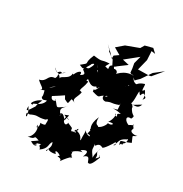

<svg xmlns="http://www.w3.org/2000/svg" viewBox="-278 -1411 1630 1709"><g transform="rotate(30 537.0 -557.0)"><path d="M347 -413C407 -384 376 -389 409 -480C322 -426 344 -471 441 -428C389 -447 438 -488 445 -541C391 -565 356 -523 421 -549C425 -584 439 -591 448 -653C392 -647 481 -686 403 -695C456 -660 486 -616 531 -651C549 -627 545 -646 561 -664C528 -575 519 -651 527 -597C632 -567 565 -591 663 -629C636 -590 645 -624 665 -660C638 -626 652 -624 638 -620C621 -615 625 -572 668 -575C733 -606 704 -580 793 -611C789 -622 796 -651 799 -567C715 -542 760 -569 843 -548C788 -525 837 -537 824 -471C853 -542 798 -485 799 -529C825 -505 782 -423 776 -431C859 -459 823 -408 781 -421C793 -423 764 -361 724 -347C725 -366 685 -336 688 -426C639 -314 690 -294 681 -283C658 -303 695 -315 672 -249C730 -250 702 -211 639 -266C656 -248 644 -232 650 -166C636 -166 644 -216 563 -225C551 -182 593 -228 583 -245C551 -225 600 -164 595 -202C522 -208 543 -175 529 -215C543 -227 465 -242 477 -250C474 -188 409 -243 437 -284C508 -261 449 -271 411 -291C470 -312 449 -322 437 -247C392 -309 372 -307 346 -221C342 -221 417 -324 377 -262C387 -289 313 -310 407 -372C297 -300 337 -305 272 -373C304 -363 243 -327 232 -380L287 -415L330 -444ZM142 -413C133 -444 117 -370 150 -392C134 -431 172 -338 157 -329C177 -295 199 -326 214 -321C196 -245 97 -245 125 -230C72 -210 128 -288 178 -303C132 -211 163 -200 154 -230C116 -173 92 -122 96 -199C152 -103 118 -88 113 -134C119 -158 120 -123 159 -147C218 -171 205 -149 286 -169C305 -185 312 -198 308 -129C288 -116 247 -124 262 -120C278 -97 248 -39 249 -96C284 -54 262 23 225 40C319 30 250 -7 328 22C280 59 260 60 283 67C341 102 346 36 307 77C353 26 309 63 363 38C344 70 370 55 374 88C444 39 414 6 441 -28C472 30 407 71 437 67C439 13 430 75 520 50C477 10 548 29 558 48C509 70 595 48 582 88C646 -5 679 -10 652 14C637 37 669 -12 643 -10C624 -82 675 -85 597 -83C614 -81 648 -29 629 -38C708 -105 751 -69 693 -90C756 -134 764 -105 740 -52C791 -96 792 -54 805 -27C833 -13 849 -51 877 -120C835 -139 906 -145 845 -92C852 -157 811 -118 844 -198C839 -176 815 -129 820 -85C764 -161 787 -144 776 -205C792 -158 788 -240 849 -207C860 -198 921 -291 925 -304C927 -318 956 -282 923 -274C956 -317 931 -346 1002 -379C1021 -406 1013 -334 991 -332C992 -289 981 -348 969 -301C946 -361 965 -330 1056 -374C1022 -457 1025 -415 1074 -457C1063 -441 975 -444 1005 -488C1004 -508 965 -529 996 -520C895 -479 959 -464 964 -493C900 -510 884 -566 943 -558C971 -613 934 -566 895 -659C940 -618 870 -702 845 -682C877 -645 897 -678 967 -716C946 -659 917 -679 864 -670C894 -670 878 -788 886 -805C923 -749 901 -797 930 -807C956 -784 976 -787 945 -754C959 -787 915 -869 913 -828C894 -808 905 -877 896 -887C824 -866 814 -818 861 -859C841 -876 847 -810 771 -880C798 -846 787 -836 742 -791C687 -755 719 -831 648 -742C745 -761 734 -793 788 -775C744 -813 812 -828 756 -775C798 -828 766 -817 808 -846C767 -908 711 -911 774 -899C680 -909 608 -823 614 -806C660 -865 581 -892 569 -840C627 -867 547 -876 601 -894C537 -882 542 -872 545 -838C486 -853 464 -855 402 -838C479 -827 484 -753 439 -826C501 -748 483 -763 465 -783C536 -792 475 -799 532 -887C436 -882 482 -864 376 -879C324 -759 392 -812 308 -745C357 -727 346 -715 392 -794C388 -804 446 -849 397 -763C376 -735 358 -777 354 -723C367 -710 411 -696 354 -667C363 -721 312 -684 299 -631C340 -661 282 -623 292 -659C302 -582 207 -581 213 -551C168 -613 168 -565 133 -617C141 -586 192 -579 166 -584C210 -638 195 -570 234 -626C152 -552 203 -578 177 -533C101 -528 135 -466 59 -449C93 -412 151 -394 109 -379C188 -391 139 -428 222 -470C137 -407 203 -434 167 -480L146 -424ZM470 -990 474 -978 538 -931 567 -873 685 -961 617 -977 740 -1076 720 -1000 729 -950 733 -909 805 -866 803 -872 838 -906 906 -1006 994 -1075 909 -974 890 -970 777 -968 805 -1080 800 -1170 840 -1164 799 -1202 722 -1182 699 -1143 570 -1095 501 -1036 570 -996 527 -966 526 -934 492 -973 431 -1030Z"/></g></svg>

Font: Hussar Lance
Style: Italic
Weight: 700
Foundry: Cannot Into Space Fonts, PlusOne Fonts
Version: Version 2.27